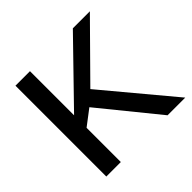

<svg xmlns="http://www.w3.org/2000/svg" viewBox="-171 -858 1028 1028"><g transform="rotate(-45 343.0 -344.0)"><path d="M187 -259.3V0H77.1V-688H187V-354L511.7 -688H640.6L347.7 -391.6L674.8 0H541L275.4 -326.7Z"/></g></svg>

Font: Arimo Medium
Style: Regular
Weight: 500
Designer: Steve Matteson
Foundry: Monotype Imaging Inc.
Version: Version 1.33